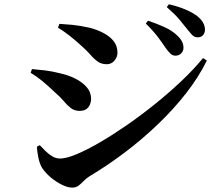

<svg xmlns="http://www.w3.org/2000/svg" viewBox="-20 -834 1040 890"><path d="M746.7 -613.2Q732.9 -634.7 711 -663.5Q689.1 -692.3 655.7 -725L666.3 -738.1Q708.1 -724.1 743.2 -708Q778.2 -692 800.8 -670.1Q817.1 -654.8 823.8 -641Q830.5 -627.2 830.5 -612.5Q830.5 -597.1 819.7 -586.5Q809 -575.9 792.7 -575.9Q780.2 -575.9 769.8 -585.8Q759.3 -595.7 746.7 -613.2ZM845.3 -701.8Q831.7 -719.6 811.3 -743.9Q790.9 -768.1 753.1 -801L762.7 -814.2Q806.8 -804 840 -789.8Q873.2 -775.7 894.5 -759.2Q930.1 -730.6 930.1 -696.7Q930.1 -680.9 920.9 -670.9Q911.8 -660.9 896.2 -660.9Q881.6 -660.9 870.8 -671.9Q860.1 -682.8 845.3 -701.8ZM248.8 -705.7 255.3 -723.4Q279.9 -722.2 315.5 -718.8Q351.2 -715.3 396.4 -705.2Q431.2 -696.1 460.1 -680.8Q489.1 -665.5 506.8 -643.4Q524.5 -621.2 524.5 -589.5Q524.5 -569.3 510.4 -552.8Q496.2 -536.3 475 -536.3Q451.2 -536.3 434.2 -547.8Q417.2 -559.3 400 -579.4Q382.8 -599.5 355.8 -623.1Q326.6 -649.7 299.9 -670.5Q273.2 -691.3 248.8 -705.7ZM921.2 -564.9 938.9 -553.3Q901.2 -476.8 842.8 -402Q784.4 -327.2 711.2 -257.2Q638 -187.2 557.2 -126.3Q476.3 -65.4 394.8 -16.8Q379 -6.9 367.4 5.4Q355.8 17.8 343.9 26.7Q332.1 35.7 315 35.7Q293.9 35.7 266.8 22.3Q239.7 9 215.3 -11.6Q190.9 -32.2 175.8 -54.7Q163.7 -74.2 157.7 -104Q151.7 -133.8 151.2 -154L164.5 -161Q175.2 -149.6 189.8 -135Q204.4 -120.3 221.8 -109.7Q239.1 -99.1 258.5 -99.1Q287.2 -99.1 335.2 -119.2Q383.1 -139.2 443.1 -174.2Q503 -209.1 568.9 -254.6Q634.7 -300.2 699.6 -352.5Q764.6 -404.9 821.7 -459Q878.8 -513.2 921.2 -564.9ZM122.1 -496.4 128.2 -513.8Q159 -511.3 190.6 -507.4Q222.2 -503.6 261.9 -493.4Q298.2 -485.3 330.1 -469.1Q362 -452.8 382.2 -429.7Q402.3 -406.5 402.3 -375.4Q402.3 -363.6 397.5 -350.7Q392.7 -337.8 381.3 -329Q369.8 -320.1 348.8 -320.1Q325.1 -320.1 308.2 -333.1Q291.4 -346 275.2 -365.6Q258.9 -385.3 234.9 -405.7Q200.8 -438.6 173.1 -460.8Q145.4 -483 122.1 -496.4Z"/></svg>

Font: Noto Serif SC
Style: Regular
Weight: 200
Designer: Ryoko NISHIZUKA 西塚涼子 (kana & ideographs); Frank Grießhammer (Latin, Greek & Cyrillic); Wenlong ZHANG 张文龙 (bopomofo); San
Foundry: Adobe
Version: Version 2.001;hotconv 1.1.0;makeotfexe 2.6.0